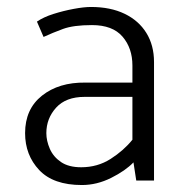

<svg xmlns="http://www.w3.org/2000/svg" viewBox="-20 -518 523 551"><path d="M113 -136Q113 -178 141 -209Q169 -240 223 -240H360V-117Q335 -86 297.5 -62Q260 -38 213 -38Q177 -38 155 -53Q133 -68 123 -91Q113 -114 113 -136ZM105 -412Q131 -424 161 -435Q191 -446 244 -446Q303 -446 331.5 -413Q360 -380 360 -330V-281H225Q149 -282 100.5 -243.5Q52 -205 52 -136Q52 -73 92.5 -30Q133 13 215 13Q258 13 299 -7.5Q340 -28 363 -52L371 0H422V-340Q422 -388 400 -423.5Q378 -459 337.5 -478.5Q297 -498 241 -498Q221 -498 191.5 -492.5Q162 -487 133.5 -478Q105 -469 86 -456Z"/></svg>

Font: Catamaran Thin Light
Style: Regular
Weight: 300
Version: Version 2.000